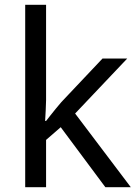

<svg xmlns="http://www.w3.org/2000/svg" viewBox="-20 -780 574 800"><path d="M172 -363Q172 -347 170.5 -321Q169 -295 168 -276H172Q178 -284 190 -299Q202 -314 214.5 -329.5Q227 -345 236 -355L407 -536H510L293 -307L525 0H419L233 -250L172 -197V0H85V-760H172Z"/></svg>

Font: Noto Sans Old North Arabian
Style: Regular
Weight: 400
Designer: Monotype Design Team
Foundry: Monotype Imaging Inc.
Version: Version 2.001; ttfautohint (v1.8.4.7-5d5b)